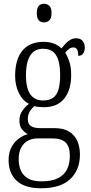

<svg xmlns="http://www.w3.org/2000/svg" viewBox="-20 -768 486 1028"><path d="M200 240Q112 240 69 199.5Q26 159 26 89Q26 49 41.5 20Q57 -9 80.5 -26Q104 -43 129 -50Q112 -58 98 -75.5Q84 -93 84 -123Q84 -152 99 -174Q114 -196 135 -212Q100 -230 80.5 -271Q61 -312 61 -361Q61 -450 100 -497Q139 -544 214 -544Q245 -544 270 -534Q295 -524 309 -509Q318 -519 329 -532Q340 -545 355 -554Q370 -563 388 -563Q411 -563 422.5 -548.5Q434 -534 434 -514Q434 -495 425.5 -482Q417 -469 399 -469Q399 -490 393 -502Q387 -514 373 -514Q361 -514 351 -507Q341 -500 329 -486Q342 -466 351.5 -437.5Q361 -409 361 -364Q361 -288 324.5 -241Q288 -194 214 -194Q204 -194 188 -195.5Q172 -197 164 -200Q151 -189 140 -172Q129 -155 129 -130Q129 -104 145.5 -93Q162 -82 194 -82H271Q320 -82 350 -63.5Q380 -45 394 -13Q408 19 408 59Q408 142 356 191Q304 240 200 240ZM202 203Q258 203 291.5 185.5Q325 168 339.5 137.5Q354 107 354 68Q354 17 331.5 -5Q309 -27 260 -27H182Q154 -27 131 -15.5Q108 -4 94 21Q80 46 80 86Q80 118 91.5 144.5Q103 171 129.5 187Q156 203 202 203ZM212 -230Q243 -230 263.5 -244Q284 -258 293 -288.5Q302 -319 302 -365Q302 -415 292 -446.5Q282 -478 262 -492.5Q242 -507 210 -507Q181 -507 160.5 -491.5Q140 -476 129.5 -444.5Q119 -413 119 -364Q119 -297 142 -263.5Q165 -230 212 -230ZM216 -648Q199 -648 188 -659Q177 -670 177 -698Q177 -726 188 -737Q199 -748 216 -748Q232 -748 244 -737Q256 -726 256 -698Q256 -670 244 -659Q232 -648 216 -648Z"/></svg>

Font: Noto Serif Khmer Condensed Light
Style: Regular
Weight: 300
Width: 3
Designer: Danh Hong and the Monotype Design Team
Foundry: Monotype Imaging Inc.
Version: Version 2.004